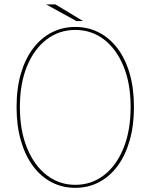

<svg xmlns="http://www.w3.org/2000/svg" viewBox="-20 -870 704 898"><path d="M332 8.5Q272 8.5 221.8 -17.5Q171.5 -43.5 134.8 -92.8Q98 -142 77.8 -212Q57.5 -282 57.5 -369.5Q57.5 -457.5 78 -526.8Q98.5 -596 135.5 -644.5Q172.5 -693 222.5 -718.5Q272.5 -744 332 -744Q391.5 -744 441.8 -718.5Q492 -693 529 -644.5Q566 -596 586.2 -526.8Q606.5 -457.5 606.5 -369.5Q606.5 -282 586.2 -212Q566 -142 529.2 -92.8Q492.5 -43.5 442.2 -17.5Q392 8.5 332 8.5ZM332 -5.5Q408 -5.5 466.5 -50.8Q525 -96 558 -178Q591 -260 591 -369.5Q591 -479.5 557.5 -560.5Q524 -641.5 465.8 -685.8Q407.5 -730 332 -730Q257 -730 198.5 -685.8Q140 -641.5 106.5 -560.5Q73 -479.5 73 -369.5Q73 -259.5 106.5 -177.8Q140 -96 198.5 -50.8Q257 -5.5 332 -5.5ZM368.5 -771.5H337.5L195.5 -849.5H239Z"/></svg>

Font: Epilogue Thin
Style: Regular
Weight: 250
Designer: Tyler Finck
Foundry: Etcetera Type Co
Version: Version 2.111